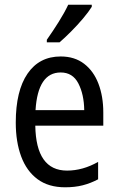

<svg xmlns="http://www.w3.org/2000/svg" viewBox="-20 -786 502 816"><path d="M238 -546Q297 -546 337.5 -515Q378 -484 398.5 -430Q419 -376 419 -308V-252H130Q133 -61 265 -61Q332 -61 397 -98V-24Q365 -7 331.5 1.5Q298 10 257 10Q186 10 139.5 -24.5Q93 -59 70 -121Q47 -183 47 -265Q47 -400 97 -473Q147 -546 238 -546ZM238 -478Q141 -478 131 -318H338Q337 -385 313 -431.5Q289 -478 238 -478ZM370 -757Q357 -736 333 -707.5Q309 -679 281.5 -651.5Q254 -624 233 -606H179V-617Q205 -654 229.5 -693Q254 -732 270 -766H370Z"/></svg>

Font: Noto Sans Myanmar Condensed
Style: Regular
Weight: 400
Width: 3
Designer: Monotype Design Team
Foundry: Monotype Imaging Inc.
Version: Version 2.107; ttfautohint (v1.8.4.7-5d5b)